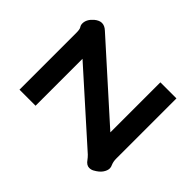

<svg xmlns="http://www.w3.org/2000/svg" viewBox="-128 -640 795 795"><g transform="rotate(-45 269.5 -242.5)"><path d="M98 10Q85 10 70.5 0Q56 -10 44 -32Q39 -41 39 -52Q39 -68 58 -81Q65 -86 74 -95L339 -391H64V-485H397Q418 -485 425 -490Q432 -495 442 -495Q466 -495 487 -471Q501 -454 501 -439Q501 -423 487 -408L205 -94H498V0H145Q128 0 114 6Q106 10 98 10Z"/></g></svg>

Font: Niramit SemiBold
Style: Regular
Weight: 600
Designer: Katatrad Aksorn Co.,Ltd.
Foundry: Cadson Demak Co.,Ltd.
Version: Version 1.001; ttfautohint (v1.6)